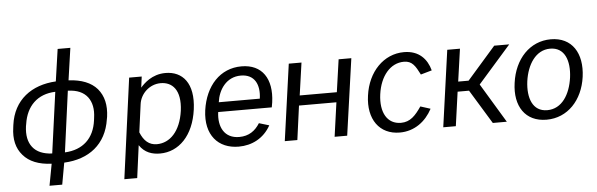

<svg xmlns="http://www.w3.org/2000/svg" viewBox="-55 -964 4116 1324"><g transform="rotate(-5 2003.0 -302.5)"><path d="M113 -258 116 -274C134 -395 210 -473 335 -477L277 -55C215 -58 170 -77 142 -113C114 -149 105 -197 113 -258ZM586 -274 584 -258C568 -134 490 -61 365 -55L422 -477C486 -475 530 -455 558 -419C585 -383 595 -335 586 -274ZM267 15 239 165H327L354 15C525 7 647 -85 673 -258L676 -274C687 -355 672 -419 630 -469C588 -517 523 -543 433 -548L465 -770H377L345 -548C177 -539 50 -447 27 -274L25 -258C13 -177 28 -113 71 -64C113 -15 178 11 267 15Z M846 165 876 -60C912 -6 964 10 1018 10C1148 10 1252 -93 1276 -273C1300 -453 1221 -540 1103 -540C1008 -540 952 -481 928 -454L938 -530H851L757 165ZM1002 -56C948 -56 912 -88 888 -148L914 -341C923 -411 985 -473 1064 -473C1142 -473 1205 -417 1186 -271C1166 -130 1092 -56 1002 -56Z M1813 -240 1819 -275C1841 -436 1772 -540 1629 -540C1481 -540 1378 -428 1354 -260C1331 -90 1421 10 1563 10C1655 10 1737 -32 1785 -118L1715 -139C1683 -88 1639 -56 1572 -56C1470 -56 1428 -137 1442 -240ZM1452 -307C1463 -392 1518 -477 1619 -477C1714 -477 1750 -404 1736 -307Z M1956 -530 1882 0H1969L2001 -236H2260L2227 0H2314L2389 -530H2301L2269 -305H2012L2044 -530Z M2754 -540C2613 -540 2503 -426 2481 -263C2458 -101 2537 10 2678 10C2780 10 2858 -50 2903 -135L2834 -157C2793 -97 2756 -56 2692 -56C2597 -56 2549 -139 2566 -265C2583 -389 2653 -474 2748 -474C2805 -474 2826 -437 2857 -376L2934 -398C2913 -477 2858 -540 2754 -540Z M3322 0H3419L3255 -272L3482 -530H3378L3181 -305H3109L3141 -530H3053L2979 0H3066L3099 -236H3178Z M3694 10C3840 10 3945 -103 3967 -263C3989 -425 3917 -540 3770 -540C3625 -540 3518 -426 3496 -262C3473 -102 3547 10 3694 10ZM3704 -55C3603 -55 3569 -151 3584 -266C3600 -380 3660 -476 3760 -476C3861 -476 3895 -381 3880 -266C3864 -150 3806 -55 3704 -55Z"/></g></svg>

Font: Cheyenne Sans
Style: Italic
Weight: 400
Italic angle: -8.13011°
Designer: The Public Sans project authors (U.S. Web Design System), Libre Franklin designed by Pablo Impallari and Rodrigo Fuenzal
Foundry: The Cheyenne Sans Project Authors
Version: Version 2.007